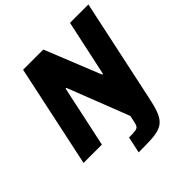

<svg xmlns="http://www.w3.org/2000/svg" viewBox="-232 -852 1216 1216"><g transform="rotate(-45 376.0 -244.0)"><path d="M314.6 199.6 338.4 89.9Q378.8 89.9 396.9 86.9Q414.9 83.9 421.5 72.2Q428.2 60.4 433.2 34.1L440.4 -1.3L279.6 -413.3H273.1L184.8 0H20.5L167 -688H348.2L499.4 -312.2H506.4L587.1 -688H751.9L604.4 3.2Q592.7 61.2 579.2 98Q565.8 134.9 546.1 155.9Q526.5 177 496.5 186.3Q466.6 195.6 422.1 197.6Q377.6 199.6 314.6 199.6Z"/></g></svg>

Font: Saira Thin
Style: Italic
Weight: 100
Italic angle: -12°
Designer: Hector Gatti with collaboration of the Omnibus-Type team
Foundry: Omnibus-Type
Version: Version 1.101